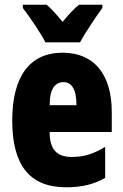

<svg xmlns="http://www.w3.org/2000/svg" viewBox="-20 -786 522 816"><path d="M173 -606H320C341 -645 387 -714 415 -752V-766H316C296 -750 273 -726 246 -693C220 -725 198 -749 178 -766H77V-752C103 -719 156 -641 173 -606ZM246 -562C105 -562 32 -459 32 -274C32 -90 101 10 261 10C325 10 379 -2 427 -30V-162C376 -131 336 -119 285 -119C221 -119 191 -151 191 -225H455V-310C455 -472 378 -562 246 -562ZM250 -437C283 -437 305 -409 305 -339H191C191 -411 216 -437 250 -437Z"/></svg>

Font: Noto Sans Lao ExtraCondensed Black
Style: Regular
Weight: 900
Width: 2
Designer: Monotype Design Team
Foundry: Monotype Imaging Inc.
Version: Version 2.003